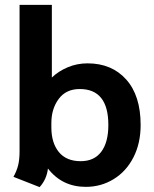

<svg xmlns="http://www.w3.org/2000/svg" viewBox="-20 -754 630 785"><path d="M35 -31Q48 -54 54 -77.5Q60 -101 60 -136V-734H192V-437Q219 -463 257 -479Q295 -495 338 -495Q437 -495 496 -429Q555 -363 555 -243Q555 -168 525.5 -110.5Q496 -53 444.5 -21.5Q393 10 331 10Q234 10 176 -65Q171 -21 142 11ZM423 -243Q423 -390 306 -390Q250 -390 220 -349.5Q190 -309 190 -251V-233Q190 -170 220.5 -132.5Q251 -95 310 -95Q365 -95 394 -133.5Q423 -172 423 -243Z"/></svg>

Font: Niramit
Style: Bold
Weight: 700
Designer: Katatrad Aksorn Co.,Ltd.
Foundry: Cadson Demak Co.,Ltd.
Version: Version 1.001; ttfautohint (v1.6)